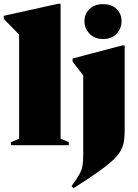

<svg xmlns="http://www.w3.org/2000/svg" viewBox="-39 -767 731 1014"><path d="M281 -34 324 -16.5V0H19V-16.5L62 -34V-584.5L-19 -667V-683.5L267.5 -747H281ZM505.5 -561Q460 -561 433.5 -589.2Q407 -617.5 407 -656Q407 -693 433.5 -719Q460 -745 505.5 -745Q551.5 -745 577.2 -719Q603 -693 603 -656Q603 -617.5 577.2 -589.2Q551.5 -561 505.5 -561ZM400.5 -369 344.5 -441.5V-458L606 -527H619.5V-76.5Q619.5 -42 614.5 -15.5Q609.5 11 594.5 35.2Q579.5 59.5 549.8 86Q520 112.5 471 146.5Q422 180.5 348.5 227.5L339 215Q367 177.5 380 153.8Q393 130 396.8 107.5Q400.5 85 400.5 52.5Z"/></svg>

Font: Newsreader 72pt ExtraBold
Style: Regular
Weight: 800
Designer: Hugues Gentile
Foundry: Production Type
Version: Version 1.003; ttfautohint (v1.8.3)